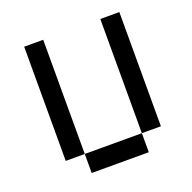

<svg xmlns="http://www.w3.org/2000/svg" viewBox="-124 -824 948 948"><g transform="rotate(-20 350.0 -350.0)"><path d="M100 -100H200V-700H100ZM200 0H500V-100H200ZM500 -100H600V-700H500Z"/></g></svg>

Font: FT88
Style: Regular
Weight: 400
Designer: Ange Degheest & Mandy Elbé
Foundry: Velvetyne Type Foundry
Version: Version 1.000;FEAKit 1.0